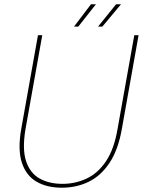

<svg xmlns="http://www.w3.org/2000/svg" viewBox="-20 -868 669 895"><path d="M79 -267 157 -704H177L99 -267Q83 -173 101.5 -117Q120 -61 164.5 -36Q209 -11 271 -11Q332 -11 384.5 -36Q437 -61 474.5 -117Q512 -173 528 -267L606 -704H626L548 -267Q531 -170 491 -109.5Q451 -49 394 -21Q337 7 268 7Q199 7 150.5 -21Q102 -49 82 -109.5Q62 -170 79 -267ZM521 -848H544L457 -744H437ZM404 -848H427L345 -744H325Z"/></svg>

Font: Poppins Variable
Style: Italic
Weight: 100
Italic angle: -10°
Designer: Jonny Pinhorn
Foundry: Indian Type Foundry
Version: Version 6.000